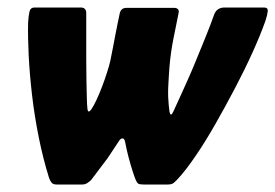

<svg xmlns="http://www.w3.org/2000/svg" viewBox="-20 -492 734 512"><path d="M131 0Q122 0 118 -4.5Q114 -9 111 -17Q95 -68 83.5 -125Q72 -182 65.5 -238Q59 -294 56.5 -344Q54 -394 55 -432Q56 -449 58.5 -460.5Q61 -472 72 -472H195Q210 -472 210 -457Q210 -427 210 -395.5Q210 -364 210 -334Q210 -304 210.5 -278Q211 -252 211.5 -232.5Q212 -213 213 -204Q214 -187 224 -201Q230 -210 237.5 -226Q245 -242 252 -260.5Q259 -279 265 -297.5Q271 -316 274 -329Q278 -348 281.5 -366.5Q285 -385 288 -401Q291 -417 294 -431Q297 -445 299 -455Q302 -471 317 -471H445Q451 -471 454.5 -467.5Q458 -464 456 -456Q450 -427 442.5 -389Q435 -351 432 -315Q431 -300 430 -285.5Q429 -271 428.5 -257.5Q428 -244 428.5 -232.5Q429 -221 430 -211.5Q431 -202 432 -194Q435 -179 442 -194Q449 -209 458.5 -230Q468 -251 479.5 -276.5Q491 -302 503 -331.5Q515 -361 527.5 -391.5Q540 -422 551 -453Q558 -472 579 -472H684Q695 -472 694 -462Q693 -452 688 -437Q675 -400 654 -353.5Q633 -307 607 -257.5Q581 -208 554.5 -161.5Q528 -115 502.5 -77.5Q477 -40 457 -18Q449 -9 443.5 -4.5Q438 0 428 0H362Q352 0 348.5 -2.5Q345 -5 342 -12Q339 -19 333.5 -36Q328 -53 322.5 -74Q317 -95 314 -112Q312 -123 306.5 -123Q301 -123 296 -114Q294 -111 287 -100.5Q280 -90 272.5 -78.5Q265 -67 260 -61Q250 -48 238.5 -32.5Q227 -17 223 -12Q219 -8 213 -4Q207 0 199 0Z"/></svg>

Font: Glory Thin ExtraBold
Style: Italic
Weight: 800
Italic angle: -12°
Version: Version 1.011